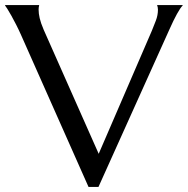

<svg xmlns="http://www.w3.org/2000/svg" viewBox="-40 -720 738 755"><path d="M113.8 -700.2V-698.2Q112.8 -695.8 112.3 -690.9Q111.8 -686 111.8 -682.1Q111.8 -667 116 -648.7Q120.1 -630.4 131.8 -603L348.1 -115.2L557.1 -599.1Q564.5 -617.2 572.8 -638.7Q581.1 -660.2 581.1 -682.1Q581.1 -688 580.1 -692.1Q579.1 -696.3 578.1 -698.2V-700.2H678.2V-698.2Q668.9 -689 655.8 -665Q642.6 -641.1 627 -606L347.2 15.1H308.1L43 -582Q33.7 -603 23.7 -622.6Q13.7 -642.1 4.9 -658Q-3.9 -673.8 -10.7 -684.6Q-17.6 -695.3 -20 -698.2V-700.2Z"/></svg>

Font: Marcellus
Style: Regular
Weight: 400
Designer: Astigmatic (AOETI)
Foundry: Astigmatic (AOETI)
Version: Version 1.000